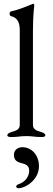

<svg xmlns="http://www.w3.org/2000/svg" viewBox="-20 -725 280 1020"><path d="M39 3C78 3 85 -2 120 -2C155 -2 162 3 201 3C208 3 221 2 221 -6C221 -16 209 -20 198 -24C178 -30 155 -35 155 -62V-562C155 -652 162 -686 162 -698C162 -701 160 -705 157 -705C155 -705 153 -704 151 -703C119 -691 89 -676 38 -664C34 -663 31 -658 31 -652C31 -646 34 -640 39 -639C72 -632 85 -605 85 -566V-62C85 -35 62 -30 42 -24C31 -20 19 -16 19 -6C19 2 32 3 39 3ZM79 275C113 275 187 232 187 158C187 98 147 57 99 57C72 57 54 74 54 97C54 124 68 135 92 141C120 148 135 155 135 183C135 210 116 241 80 253C71 256 66 261 66 266C66 271 71 275 79 275Z"/></svg>

Font: Garamond-Math
Style: Regular
Weight: 400
Version: Version 2019-08-16